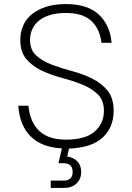

<svg xmlns="http://www.w3.org/2000/svg" viewBox="-20 -726 650 946"><path d="M285 5Q185 0 131 -54Q77 -108 70 -205H120Q128 -123 174 -80.5Q220 -38 305 -38Q401 -38 446.5 -78Q492 -118 492 -180Q492 -232 461.5 -261.5Q431 -291 385 -309.5Q339 -328 286 -342Q233 -356 187 -377.5Q141 -399 110.5 -434Q80 -469 80 -530Q80 -567 94 -599.5Q108 -632 136.5 -655.5Q165 -679 207 -692.5Q249 -706 305 -706Q411 -706 466.5 -654.5Q522 -603 530 -515H480Q472 -584 430 -623Q388 -662 305 -662Q260 -662 226.5 -652Q193 -642 171.5 -624Q150 -606 139 -582Q128 -558 128 -530Q128 -480 158.5 -452.5Q189 -425 235 -407.5Q281 -390 334 -376Q387 -362 433 -339.5Q479 -317 509.5 -280Q540 -243 540 -180Q540 -99 486 -48.5Q432 2 320 6L311 45Q344 50 362 70Q380 90 380 121Q380 156 357 178Q334 200 295 200H230V164H292Q338 164 338 121Q338 80 296 78H268Z"/></svg>

Font: Retni Sans Light
Style: Regular
Weight: 300
Designer: Vitaly Kuzmin
Foundry: ParaType Ltd.
Version: Version 1.00;March 2, 2019;FontCreator 11.5.0.2425 64-bit; t